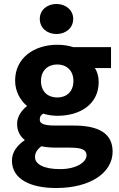

<svg xmlns="http://www.w3.org/2000/svg" viewBox="-20 -728 600 965"><path d="M259 14H330C392 14 415 25 415 53C415 85 367 122 282 122C198 122 156 96 156 62C156 43 163 26 188 7C206 11 232 14 259 14ZM546 34C546 -59 474 -97 350 -97H257C193 -97 180 -110 180 -126C180 -141 183 -147 197 -157C218 -150 245 -146 268 -146C384 -146 476 -205 476 -316C476 -343 469 -367 457 -386H538V-491H348C328 -498 299 -503 268 -503C153 -503 56 -438 56 -323C56 -268 82 -224 116 -195C91 -176 66 -144 66 -106C66 -69 81 -43 105 -24C66 2 40 37 40 79C40 175 137 217 262 217C436 217 546 139 546 34ZM268 -404C314 -404 349 -374 349 -321C349 -266 313 -238 268 -238C222 -238 186 -266 186 -321C186 -375 222 -404 268 -404ZM264 -708C216 -708 180 -677 180 -633C180 -588 216 -557 264 -557C311 -557 348 -588 348 -633C348 -677 311 -708 264 -708Z"/></svg>

Font: Falling Sky
Style: SeBd
Weight: 600
Designer: Paul D. Hunt
Foundry: Adobe Systems Incorporated
Version: Version 1.02